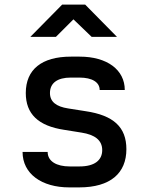

<svg xmlns="http://www.w3.org/2000/svg" viewBox="-20 -805 640 834"><path d="M223 -645 299 -721 378 -645H488L350 -785H250L112 -645ZM324 9C460 9 529 -53 529 -157C529 -253 473 -304 352 -322L276 -334C224 -342 197 -363 197 -401C197 -444 229 -468 287 -468H325C380 -468 413 -448 413 -414H522C522 -502 445 -559 326 -559H288C161 -559 92 -503 92 -401C92 -310 146 -258 259 -241L334 -229C392 -220 424 -196 424 -153C424 -109 391 -82 325 -82H283C226 -82 187 -104 187 -145H78C78 -50 161 9 281 9Z"/></svg>

Font: Tekne LDO SemiBold
Style: Regular
Weight: 600
Monospace: yes
Designer: Alessio Laiso, Mario Rullo, Paolo Rosset
Foundry: Alessio Laiso
Version: Version 1.000;hotconv 1.0.109;makeotfexe 2.5.65596